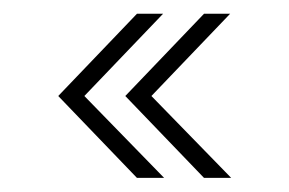

<svg xmlns="http://www.w3.org/2000/svg" viewBox="-20 -404 410 272"><path d="M269 -152 157.5 -268 269 -384.5H306L194.5 -268L307.5 -152ZM174 -152 62.5 -268 174 -384.5H211L99.5 -268L212.5 -152Z"/></svg>

Font: Imbue 24pt
Style: Bold
Weight: 700
Designer: Tyler Finck
Foundry: Etcetera Type Company
Version: Version 1.102